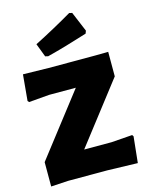

<svg xmlns="http://www.w3.org/2000/svg" viewBox="-134 -1001 839 1089"><g transform="rotate(-15 285.0 -456.0)"><path d="M381 -918 398 -914 447 -797 441 -781Q309 -739 203 -712L186 -716L156 -795Q274 -855 381 -918ZM538 -648V-504L263 -148H424L547 -157L553 -148L537 5L359 0H129L28 6V-137L308 -499H151L31 -489L24 -497L38 -650L188 -647H462Z"/></g></svg>

Font: Alegreya Sans SC Black
Style: Regular
Weight: 900
Designer: Juan Pablo del Peral
Foundry: Huerta Tipografica
Version: Version 2.007